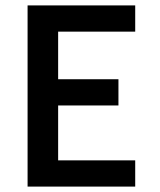

<svg xmlns="http://www.w3.org/2000/svg" viewBox="-20 -690 590 710"><path d="M82 0V-670H480V-573H195V-397H418V-300H195V-97H480V0Z"/></svg>

Font: Lode
Style: Bold
Weight: 700
Monospace: yes
Designer: Belleve Invis
Foundry: Belleve Invis
Version: Version 29.2.0; ttfautohint (v1.8.3)